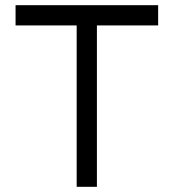

<svg xmlns="http://www.w3.org/2000/svg" viewBox="-20 -720 670 740"><path d="M589.5 -700V-622H353.5V0H275.5V-622H40V-700Z"/></svg>

Font: Urbanist
Style: Regular
Weight: 400
Designer: Corey Hu
Foundry: Corey Hu
Version: Version 1.330; ttfautohint (v1.8.4.7-5d5b)